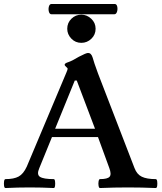

<svg xmlns="http://www.w3.org/2000/svg" viewBox="-22 -945 819 968"><path d="M6 3Q0 3 -1.5 -8Q-3 -19 -1.5 -30.5Q0 -42 6 -42Q48 -42 72 -55Q96 -68 113 -105L313 -580Q319 -594 319 -598Q319 -602 311.5 -608Q304 -614 304 -619Q304 -626 323 -632Q332 -635 345 -641.5Q358 -648 376 -659Q412 -678 422 -678Q438 -678 445 -655Q451 -632 472 -575L656 -98Q668 -66 693 -54Q718 -42 763 -42Q769 -42 770.5 -30.5Q772 -19 770.5 -8Q769 3 763 3Q693 0 623 0Q553 0 482 3Q477 3 475 -8Q473 -19 475 -30.5Q477 -42 482 -42Q520 -42 530.5 -54Q541 -66 529 -98L472 -254H240L176 -97Q162 -65 179.5 -53.5Q197 -42 249 -42Q254 -42 255.5 -30.5Q257 -19 255.5 -8Q254 3 249 3Q187 0 128 0Q67 0 6 3ZM256 -296H457L365 -539H355ZM388 -729Q358 -729 337.5 -750.5Q317 -772 317 -800Q317 -830 338 -850.5Q359 -871 388 -871Q416 -871 438 -850.5Q460 -830 460 -800Q460 -770 438.5 -749.5Q417 -729 388 -729ZM238 -873Q228 -873 224.5 -886Q221 -899 224.5 -912Q228 -925 238 -925H556Q566 -925 569 -912Q572 -899 568 -886Q564 -873 554 -873Z"/></svg>

Font: Junicode SmExp
Style: Bold
Weight: 700
Width: 6
Designer: Peter S. Baker
Version: Version 2.205; ttfautohint (v1.8.4)